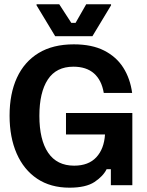

<svg xmlns="http://www.w3.org/2000/svg" viewBox="-20 -870 690 902"><path d="M306.7 11.7Q217.5 11.7 154.6 -30.4Q91.7 -72.5 58.3 -148.8Q25 -225 25 -326.7Q25 -430 59.6 -505Q94.2 -580 161.2 -620.8Q228.3 -661.7 326.7 -661.7Q411.7 -661.7 469.2 -632.5Q526.7 -603.3 559.2 -552.1Q591.7 -500.8 600.8 -433.3H467.5Q457.5 -493.3 421.7 -525Q385.8 -556.7 325 -556.7Q244.2 -556.7 204.6 -496.3Q165 -435.8 165 -325.8Q165 -213.3 206.2 -152.5Q247.5 -91.7 328.3 -91.7Q395.8 -91.7 432.5 -131.2Q469.2 -170.8 473.3 -238.3H290V-339.2H601.7V0H500.8V-75H480.8Q464.2 -41.7 423.8 -15Q383.3 11.7 306.7 11.7ZM414.2 -700H239.2L151.7 -845V-850H258.3L315 -762.5H335L385 -850H501.7V-845Z"/></svg>

Font: Familjen Grotesk Variable
Style: Regular
Weight: 400
Designer: Anders Wikstroem, Jonas Baeckman, Matilda Gysing, Kristian Moeller
Foundry: Familjen STHLM AB
Version: Version 2.000